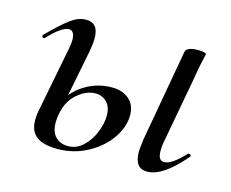

<svg xmlns="http://www.w3.org/2000/svg" viewBox="-67 -487 712 592"><g transform="rotate(15 288.5 -191.0)"><path d="M403 -44Q403 -54 407 -84L459 -377Q460 -385 470 -389.5Q480 -394 498 -394Q525 -394 525 -387Q524 -382 518.5 -358.5Q513 -335 510 -312L469 -89Q467 -79 467 -64Q467 -33 486 -33Q510 -33 551 -77Q552 -78 554 -78Q558 -78 560 -74.5Q562 -71 559 -69Q493 9 443 9Q403 9 403 -44ZM69 -55Q69 -74 73 -91L113 -297Q116 -312 116 -323Q116 -353 97 -353Q86 -353 69 -341Q52 -329 33 -308Q31 -306 29 -306Q26 -306 24 -309.5Q22 -313 25 -316Q68 -359 92.5 -377Q117 -395 141 -395Q161 -395 171 -383Q181 -371 181 -345Q181 -330 176 -302L135 -94Q132 -79 132 -65Q132 -35 147 -19.5Q162 -4 187 -4Q215 -4 236 -24.5Q257 -45 268 -73.5Q279 -102 279 -125Q279 -153 264.5 -168Q250 -183 228 -183Q199 -183 171 -159Q143 -135 135 -94L121 -95Q130 -149 174 -181.5Q218 -214 273 -214Q306 -214 327 -196Q348 -178 348 -145Q348 -108 323 -71.5Q298 -35 254 -11Q210 13 157 13Q113 13 91 -3.5Q69 -20 69 -55Z"/></g></svg>

Font: Cormorant Garamond Medium
Style: Italic
Weight: 500
Italic angle: -10°
Designer: Christian Thalmann (Catharsis Fonts)
Foundry: Catharsis Fonts
Version: Version 4.000